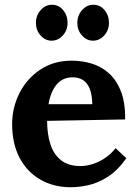

<svg xmlns="http://www.w3.org/2000/svg" viewBox="-20 -771 578 807"><path d="M278 16Q205 16 149 -16.5Q93 -49 62 -108.5Q31 -168 31 -249Q31 -319 62 -380Q93 -441 149.5 -478.5Q206 -516 281 -516Q323 -516 363 -504.5Q403 -493 435.5 -465Q468 -437 487.5 -389Q507 -341 506 -269L178 -263Q178 -209 191.5 -166Q205 -123 236 -98Q267 -73 319 -73Q339 -73 364.5 -80Q390 -87 416.5 -103.5Q443 -120 466 -148L511 -106Q475 -55 434 -28.5Q393 -2 352.5 7Q312 16 278 16ZM184 -333H368Q367 -375 356.5 -399.5Q346 -424 328 -435Q310 -446 286 -446Q242 -446 217 -414.5Q192 -383 184 -333ZM371 -600Q344 -600 324.5 -622Q305 -644 305 -675Q305 -706 325 -728.5Q345 -751 372 -751Q401 -751 419.5 -728.5Q438 -706 438 -675Q438 -644 418 -622Q398 -600 371 -600ZM197 -600Q170 -600 150.5 -622Q131 -644 131 -675Q131 -706 151 -728.5Q171 -751 198 -751Q227 -751 245.5 -728.5Q264 -706 264 -675Q264 -644 244 -622Q224 -600 197 -600Z"/></svg>

Font: Lora
Style: Weight 700
Weight: 700
Designer: Olga Karpushina, Alexei Vanyashin (Cyrillic)
Foundry: Cyreal
Version: Version 3.001